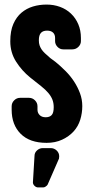

<svg xmlns="http://www.w3.org/2000/svg" viewBox="-20 -614 405 840"><path d="M340 -150Q340 -119 331 -90Q322 -61 302 -39Q282 -17 252 -3Q222 11 184 11Q110 11 70.5 -28.5Q31 -68 31 -134V-149Q31 -164 42 -175Q53 -186 68 -186H107Q122 -186 133 -175Q144 -164 144 -149V-134Q144 -120 153.5 -110.5Q163 -101 180 -101Q197 -101 206 -110.5Q215 -120 215 -145Q215 -163 209.5 -177.5Q204 -192 192 -206.5Q180 -221 160 -237Q140 -253 112 -275Q76 -304 50.5 -344Q25 -384 25 -433Q25 -479 38.5 -509.5Q52 -540 74 -558.5Q96 -577 124 -585.5Q152 -594 184 -594Q215 -594 242.5 -584Q270 -574 290.5 -554.5Q311 -535 322.5 -508Q334 -481 334 -448V-434Q334 -420 323 -409Q312 -398 296 -398H257Q242 -398 231.5 -409Q221 -420 221 -434V-448Q221 -463 212 -471.5Q203 -480 186 -480Q168 -480 159 -470Q150 -460 150 -438Q150 -425 153 -416Q156 -407 161.5 -398.5Q167 -390 176.5 -381Q186 -372 200 -360L223 -343Q245 -325 266.5 -303.5Q288 -282 304 -257.5Q320 -233 330 -206Q340 -179 340 -150ZM238 80 190 190Q189 194 185 198Q183 200 178.5 203Q174 206 168 206H147Q138 206 131 199Q124 192 124 184L131 68Q131 54 142 44Q153 34 167 34H202Q217 34 228 44.5Q239 55 239 70Q239 73 238 80Z"/></svg>

Font: H.H. Samuel
Style: Regular
Weight: 900
Width: 1
Designer: deFharo
Foundry: deFharo
Version: Version 1.009